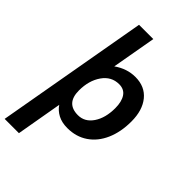

<svg xmlns="http://www.w3.org/2000/svg" viewBox="-328 -844 1179 1179"><g transform="rotate(45 262.0 -254.0)"><path d="M139 -750H263L212 -462Q277 -508 350 -508Q433 -508 479.5 -451Q526 -394 526 -297Q526 -206 495.5 -136.5Q465 -67 408.5 -28.5Q352 10 276 10Q228 10 194 -8Q160 -26 140 -56L88 242H-36ZM398 -285Q398 -341 376.5 -373.5Q355 -406 311 -406Q244 -406 203.5 -348Q163 -290 163 -204Q163 -92 266 -92Q325 -92 361.5 -146Q398 -200 398 -285Z"/></g></svg>

Font: Cabin
Style: Bold Italic
Weight: 700
Italic angle: -7°
Designer: Pablo Impallari
Foundry: Pablo Impallari. http://www.impallari.com Igino Marini. http://www.ikern.com
Version: Version 2.200